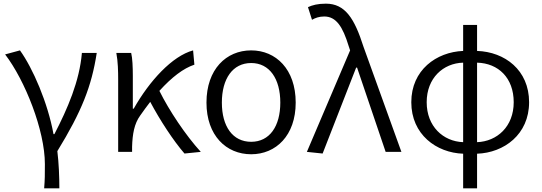

<svg xmlns="http://www.w3.org/2000/svg" viewBox="-20 -829 2961 1048"><path d="M221 199H304C304 137 301 60 293 -4C426 -221 480 -358 508 -540H427C414 -386 349 -236 277 -97H272C241 -268 159 -457 89 -554L8 -532C116 -391 225 -118 225 67C225 125 225 150 221 199Z M987 9 1076 0C993 -91 903 -226 850 -333C918 -408 981 -456 1041 -476L1034 -554C920 -523 796 -388 710 -236H705V-415C705 -462 703 -512 696 -540H615C624 -493 625 -438 625 -395V0H701V-28C703 -97 713 -154 745 -198C764 -225 782 -250 800 -273C853 -173 927 -60 987 9Z M1351 13C1486 13 1594 -89 1594 -269C1594 -451 1486 -554 1351 -554C1215 -554 1107 -451 1107 -269C1107 -89 1215 13 1351 13ZM1351 -55C1250 -55 1191 -139 1191 -269C1191 -399 1250 -485 1351 -485C1451 -485 1510 -399 1510 -269C1510 -139 1451 -55 1351 -55Z M1741 9 1924 -460H1929L2085 0H2171L1964 -574C1915 -728 1864 -809 1759 -809C1714 -809 1685 -801 1661 -790L1683 -721C1701 -731 1721 -739 1750 -739C1815 -739 1851 -683 1883 -578L1891 -554L1655 0Z M2508 -53C2399 -57 2309 -139 2309 -271C2309 -403 2399 -484 2508 -487ZM2508 199H2584V10C2731 5 2868 -95 2868 -271C2868 -447 2735 -546 2584 -551V-693H2508V-551C2362 -545 2225 -447 2225 -271C2225 -95 2362 5 2508 10ZM2584 -487C2700 -484 2784 -404 2784 -271C2784 -138 2693 -57 2584 -53Z"/></svg>

Font: Noto Sans CJK HK DemiLight
Style: Regular
Weight: 350
Designer: Ryoko NISHIZUKA 西塚涼子 (kana, bopomofo & ideographs); Paul D. Hunt (Latin, Greek & Cyrillic); Sandoll Communications 산돌커뮤니
Foundry: Adobe
Version: Version 2.004;hotconv 1.0.118;makeotfexe 2.5.65603